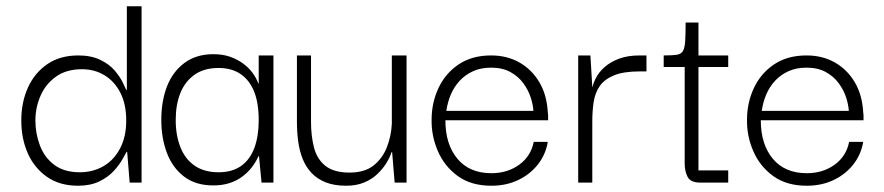

<svg xmlns="http://www.w3.org/2000/svg" viewBox="-20 -583 2821 613"><path d="M229 10Q171 10 130.5 -18Q90 -46 69 -93Q48 -140 48 -198Q48 -257 69.5 -304Q91 -351 131.5 -378.5Q172 -406 230 -406Q271 -406 300 -392Q329 -378 346 -358Q363 -338 371.5 -320.5Q380 -303 383 -296H385V-563H432V0H394L386 -98H384Q381 -93 371.5 -75.5Q362 -58 344 -38Q326 -18 297.5 -4Q269 10 229 10ZM235 -33Q276 -33 309.5 -52Q343 -71 363 -108.5Q383 -146 383 -198Q383 -250 364.5 -286.5Q346 -323 314 -342.5Q282 -362 242 -362Q192 -362 159 -338.5Q126 -315 109.5 -277.5Q93 -240 93 -198Q93 -157 107.5 -118.5Q122 -80 153.5 -56.5Q185 -33 235 -33Z M661 9Q605 9 568 -19Q531 -47 513 -94.5Q495 -142 495 -200Q495 -261 513.5 -308Q532 -355 569.5 -382.5Q607 -410 661 -410Q691 -410 714 -402Q737 -394 755 -381Q773 -368 785.5 -351.5Q798 -335 805 -316H806V-406H853V0H815L807 -84H805Q797 -66 784.5 -49.5Q772 -33 754 -19.5Q736 -6 713 1.5Q690 9 661 9ZM678 -33Q721 -33 749.5 -53Q778 -73 792 -110.5Q806 -148 806 -199Q806 -255 791 -291.5Q776 -328 747.5 -347Q719 -366 678 -366Q631 -366 600.5 -344Q570 -322 555.5 -285Q541 -248 541 -200Q541 -151 556 -113Q571 -75 601.5 -54Q632 -33 678 -33Z M1085 10Q1047 10 1019.5 -1Q992 -12 974 -31.5Q956 -51 946 -76.5Q936 -102 932 -132Q928 -162 928 -194V-406H973V-194Q973 -149 982.5 -112Q992 -75 1019 -53.5Q1046 -32 1096 -32Q1144 -32 1172.5 -54.5Q1201 -77 1215 -112.5Q1229 -148 1231 -188V-406H1278V0H1240L1232 -97H1230Q1225 -81 1214 -63Q1203 -45 1185.5 -28Q1168 -11 1143 -0.5Q1118 10 1085 10Z M1549 10Q1484 10 1441.5 -21Q1399 -52 1378 -100.5Q1357 -149 1358 -201Q1358 -255 1380 -302Q1402 -349 1444.5 -377.5Q1487 -406 1548 -406Q1599 -406 1638.5 -383.5Q1678 -361 1702 -320.5Q1726 -280 1729 -224Q1730 -219 1730 -212Q1730 -205 1730 -199H1402Q1402 -122 1440.5 -76Q1479 -30 1549 -30Q1600 -30 1637.5 -57Q1675 -84 1684 -130H1729Q1722 -89 1697 -57.5Q1672 -26 1634 -8Q1596 10 1549 10ZM1405 -229H1683Q1682 -248 1674.5 -271.5Q1667 -295 1651 -317Q1635 -339 1609.5 -353Q1584 -367 1548 -367Q1515 -367 1490 -355.5Q1465 -344 1447.5 -325Q1430 -306 1419.5 -281.5Q1409 -257 1405 -229Z M1826 0V-406H1865L1872 -289L1871 -202V0ZM1871 -196 1868 -284Q1870 -308 1880.5 -330Q1891 -352 1910.5 -369Q1930 -386 1957.5 -396Q1985 -406 2022 -406H2044V-355H2022Q1971 -355 1940.5 -342.5Q1910 -330 1895 -308.5Q1880 -287 1875.5 -258Q1871 -229 1871 -196Z M2216 0Q2185 0 2175.5 -18Q2166 -36 2166 -61V-377H2210V-39H2305V0ZM2099 -369V-406Q2126 -406 2140 -408Q2154 -410 2160 -419.5Q2166 -429 2167.5 -450.5Q2169 -472 2169 -511H2210V-406H2305V-369Z M2556 10Q2491 10 2448.5 -21Q2406 -52 2385 -100.5Q2364 -149 2365 -201Q2365 -255 2387 -302Q2409 -349 2451.5 -377.5Q2494 -406 2555 -406Q2606 -406 2645.5 -383.5Q2685 -361 2709 -320.5Q2733 -280 2736 -224Q2737 -219 2737 -212Q2737 -205 2737 -199H2409Q2409 -122 2447.5 -76Q2486 -30 2556 -30Q2607 -30 2644.5 -57Q2682 -84 2691 -130H2736Q2729 -89 2704 -57.5Q2679 -26 2641 -8Q2603 10 2556 10ZM2412 -229H2690Q2689 -248 2681.5 -271.5Q2674 -295 2658 -317Q2642 -339 2616.5 -353Q2591 -367 2555 -367Q2522 -367 2497 -355.5Q2472 -344 2454.5 -325Q2437 -306 2426.5 -281.5Q2416 -257 2412 -229Z"/></svg>

Font: Darker Grotesque Light
Style: Regular
Weight: 400
Version: Version 1.000;gftools[0.9.28]